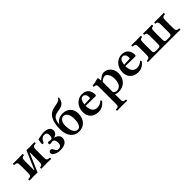

<svg xmlns="http://www.w3.org/2000/svg" viewBox="225 -2000 3533 3533"><g transform="rotate(-45 1991.5 -233.0)"><path d="M226.1 -70.8 368.2 -400.9Q370.6 -406.7 375 -417.7Q379.4 -428.7 381.8 -434.1Q418 -432.1 456.1 -432.1Q503.9 -432.1 587.9 -434.1Q592.3 -429.7 592.3 -417Q592.3 -404.3 587.9 -399.9Q562.5 -398.9 549.6 -396.2Q536.6 -393.6 526.9 -383.5Q517.1 -373.5 514.2 -355.7Q511.2 -337.9 511.2 -306.2V-127Q511.2 -95.2 514.2 -77.4Q517.1 -59.6 527.1 -49.6Q537.1 -39.6 549.8 -36.4Q562.5 -33.2 587.9 -32.2Q592.3 -27.8 592.3 -15.1Q592.3 -2.4 587.9 2Q505.9 0 456.1 0Q381.8 0 335.9 2Q331.5 -2.4 331.5 -15.1Q331.5 -27.8 335.9 -32.2Q354.5 -33.7 364.5 -36.9Q374.5 -40 383.1 -49.6Q391.6 -59.1 394.8 -77.6Q397.9 -96.2 397.9 -127V-349.1Q397.9 -360.8 392.1 -360.8L250 -29.8Q248.5 -25.9 243.4 -14.6Q238.3 -3.4 236.8 2Q198.7 0 162.1 0Q113.8 0 29.8 2Q25.4 -2.4 25.4 -15.1Q25.4 -27.8 29.8 -32.2Q55.2 -33.2 68.1 -36.4Q81.1 -39.6 90.8 -49.6Q100.6 -59.6 103.8 -77.4Q106.9 -95.2 106.9 -127V-306.2Q106.9 -337.9 103.8 -355.7Q100.6 -373.5 90.8 -383.3Q81.1 -393.1 68.1 -396Q55.2 -398.9 29.8 -399.9Q25.4 -404.3 25.4 -417Q25.4 -429.7 29.8 -434.1Q111.8 -432.1 162.1 -432.1Q236.3 -432.1 282.2 -434.1Q286.6 -429.7 286.6 -417Q286.6 -404.3 282.2 -399.9Q263.7 -398.9 253.7 -396Q243.7 -393.1 235.1 -383.5Q226.6 -374 223.4 -355.5Q220.2 -336.9 220.2 -306.2V-83Q220.2 -70.8 226.1 -70.8Z M820.8 9.8Q755.9 9.8 704.8 -18.1Q653.8 -45.9 653.8 -82Q653.8 -99.6 665.8 -112.3Q677.7 -125 695.8 -125Q732.4 -125 746.6 -86.9Q759.3 -56.2 773.9 -43Q788.6 -29.8 818.8 -29.8Q893.6 -29.8 893.6 -118.2Q893.6 -159.7 878.9 -185.3Q864.3 -210.9 833.5 -210.9Q824.7 -210.4 804.9 -206.8Q785.2 -203.1 773.9 -204.1Q753.9 -204.1 753.9 -230Q753.9 -257.8 776.9 -257.8Q786.6 -257.8 804.9 -254.2Q823.2 -250.5 833.5 -250Q858.9 -250 869.4 -271Q879.9 -292 879.9 -331.1Q879.9 -365.2 863.5 -384Q847.2 -402.8 814.9 -402.8Q737.3 -402.8 698.7 -301.8Q675.8 -298.8 663.6 -307.1Q663.6 -355 677.7 -417Q685.1 -418 741 -430.4Q796.9 -442.9 829.6 -442.9Q910.6 -442.9 952.1 -415.5Q993.7 -388.2 993.7 -335Q993.7 -301.8 970.7 -274.7Q947.8 -247.6 904.8 -236.8V-233.9Q918.5 -231.4 931.9 -227.1Q945.3 -222.7 960.4 -213.6Q975.6 -204.6 986.8 -192.9Q998 -181.2 1005.4 -163.3Q1012.7 -145.5 1012.7 -124Q1012.7 -63.5 965.6 -26.9Q918.5 9.8 820.8 9.8Z M1205.1 -251Q1205.1 -202.1 1211.7 -163.8Q1218.3 -125.5 1229.5 -101.3Q1240.7 -77.1 1256.3 -61Q1272 -44.9 1288.3 -38.6Q1304.7 -32.2 1323.2 -32.2Q1363.8 -32.2 1388.9 -82Q1414.1 -131.8 1414.1 -212.9Q1414.1 -302.7 1383.8 -349.9Q1353.5 -397 1306.2 -397Q1261.7 -397 1233.4 -355.5Q1205.1 -314 1205.1 -251ZM1329.1 -441.9Q1421.9 -441.9 1479 -385.5Q1536.1 -329.1 1536.1 -235.8Q1536.1 -124.5 1474.6 -56.6Q1413.1 11.2 1314.5 11.2Q1211.4 11.2 1150.9 -63.5Q1090.3 -138.2 1090.3 -264.2Q1090.3 -433.6 1144.8 -523.7Q1199.2 -613.8 1312.5 -630.9Q1383.8 -642.1 1421.4 -657.7Q1459 -673.3 1465.3 -698.2Q1475.6 -701.7 1491.2 -698.2Q1478 -617.7 1441.7 -581.5Q1405.3 -545.4 1332 -535.2Q1295.4 -530.3 1270.5 -524.2Q1245.6 -518.1 1224.9 -507.6Q1204.1 -497.1 1191.4 -483.9Q1178.7 -470.7 1168.7 -449.5Q1158.7 -428.2 1153.1 -402.3Q1147.5 -376.5 1143.1 -338.9L1145.5 -337.9Q1168.9 -386.2 1217 -414.1Q1265.1 -441.9 1329.1 -441.9Z M1730.5 -274.9 1874 -279.8Q1881.8 -279.8 1885.5 -285.6Q1889.2 -291.5 1889.2 -298.8Q1889.2 -351.6 1868.9 -377.2Q1848.6 -402.8 1818.4 -402.8Q1783.2 -402.8 1761.7 -373.3Q1740.2 -343.8 1730.5 -274.9ZM1988.3 -117.2Q2003.4 -117.2 2005.4 -90.8Q1970.2 -41 1923.3 -15.6Q1876.5 9.8 1823.2 9.8Q1725.6 9.8 1667.5 -44.9Q1609.4 -99.6 1609.4 -198.2Q1609.4 -252 1628.2 -298.3Q1647 -344.7 1677.7 -375.7Q1708.5 -406.7 1748 -424.3Q1787.6 -441.9 1829.1 -441.9Q1875.5 -441.9 1910.2 -426.8Q1944.8 -411.6 1964.4 -385.3Q1983.9 -358.9 1993.2 -327.9Q2002.4 -296.9 2002.4 -261.2Q2002.4 -234.9 1976.1 -234.9L1728 -240.2Q1728 -154.8 1761.7 -109.4Q1795.4 -64 1858.4 -64Q1936.5 -64 1988.3 -117.2Z M2262.7 -329.1V-64Q2297.9 -28.8 2335 -28.8Q2362.3 -28.8 2384.3 -39.8Q2406.2 -50.8 2420.2 -68.4Q2434.1 -85.9 2443.4 -109.9Q2452.6 -133.8 2456.3 -158.2Q2460 -182.6 2460 -209Q2460 -290.5 2430.2 -336.2Q2400.4 -381.8 2360.8 -381.8Q2339.4 -381.8 2311.8 -366.7Q2284.2 -351.6 2262.7 -329.1ZM2076.7 233.9Q2072.3 229.5 2072.3 217.5Q2072.3 205.6 2076.7 201.2Q2102.5 199.7 2114.3 197.3Q2126 194.8 2135.3 185.1Q2144.5 175.3 2146.7 158.7Q2148.9 142.1 2148.9 109.9V-311Q2148.9 -334 2146.7 -345.9Q2144.5 -357.9 2136.7 -365.7Q2128.9 -373.5 2117.7 -376.2Q2106.4 -378.9 2084 -380.9Q2082.5 -385.7 2081.5 -396Q2080.6 -406.2 2082 -411.1Q2155.8 -420.4 2233.9 -442.9Q2251.5 -442.9 2252.9 -429.2Q2256.3 -410.2 2259.8 -370.1H2264.6Q2294.4 -398.9 2330.6 -420.4Q2366.7 -441.9 2391.1 -441.9Q2476.6 -441.9 2529.3 -383.3Q2582 -324.7 2582 -235.8Q2582 -127.9 2516.1 -59.1Q2450.2 9.8 2340.8 9.8Q2300.3 9.8 2262.7 -7.8V109.9H2261.7Q2261.7 142.1 2263.9 158.7Q2266.1 175.3 2275.4 185.1Q2284.7 194.8 2296.4 197.3Q2308.1 199.7 2334 201.2Q2338.4 205.6 2338.4 217.5Q2338.4 229.5 2334 233.9Q2313.5 233.4 2270.5 232.9Q2227.5 232.4 2206.1 231.9Q2154.8 231.9 2076.7 233.9Z M2764.6 -274.9 2908.2 -279.8Q2916 -279.8 2919.7 -285.6Q2923.3 -291.5 2923.3 -298.8Q2923.3 -351.6 2903.1 -377.2Q2882.8 -402.8 2852.5 -402.8Q2817.4 -402.8 2795.9 -373.3Q2774.4 -343.8 2764.6 -274.9ZM3022.5 -117.2Q3037.6 -117.2 3039.6 -90.8Q3004.4 -41 2957.5 -15.6Q2910.6 9.8 2857.4 9.8Q2759.8 9.8 2701.7 -44.9Q2643.6 -99.6 2643.6 -198.2Q2643.6 -252 2662.4 -298.3Q2681.2 -344.7 2711.9 -375.7Q2742.7 -406.7 2782.2 -424.3Q2821.8 -441.9 2863.3 -441.9Q2909.7 -441.9 2944.3 -426.8Q2979 -411.6 2998.5 -385.3Q3018.1 -358.9 3027.3 -327.9Q3036.6 -296.9 3036.6 -261.2Q3036.6 -234.9 3010.3 -234.9L2762.2 -240.2Q2762.2 -154.8 2795.9 -109.4Q2829.6 -64 2892.6 -64Q2970.7 -64 3022.5 -117.2Z M3111.8 2Q3107.4 -2.4 3107.4 -14.4Q3107.4 -26.4 3111.8 -30.8Q3136.7 -32.2 3148.9 -35.4Q3161.1 -38.6 3170.7 -48.3Q3180.2 -58.1 3183.1 -75.7Q3186 -93.3 3186 -125V-307.1Q3186 -338.9 3183.3 -356Q3180.7 -373 3171.4 -383.1Q3162.1 -393.1 3149.9 -396Q3137.7 -398.9 3113.3 -399.9Q3109.4 -404.3 3109.4 -417Q3109.4 -429.7 3113.3 -434.1Q3189.5 -432.1 3242.2 -432.1Q3310.1 -432.1 3357.9 -434.1Q3361.3 -429.7 3361.3 -417Q3361.3 -404.3 3357.9 -399.9Q3342.8 -398.9 3334.2 -397Q3325.7 -395 3317.9 -389.6Q3310.1 -384.3 3306.4 -374.3Q3302.7 -364.3 3300.8 -348.1Q3298.8 -332 3298.8 -307.1V-113.8Q3298.8 -82 3304.2 -66.9Q3309.6 -51.8 3319.3 -47.4Q3329.1 -43 3351.1 -42H3422.9Q3439.5 -43 3448 -45.2Q3456.5 -47.4 3463.6 -54.7Q3470.7 -62 3472.9 -75.7Q3475.1 -89.4 3475.1 -113.8V-307.1Q3475.1 -348.1 3469.2 -367.4Q3463.4 -386.7 3452.4 -392.6Q3441.4 -398.4 3417 -399.9Q3413.1 -404.3 3413.1 -417Q3413.1 -429.7 3417 -434.1Q3464.8 -432.1 3531.2 -432.1Q3599.1 -432.1 3647 -434.1Q3650.4 -429.7 3650.4 -417Q3650.4 -404.3 3647 -399.9Q3627.9 -398.4 3618.2 -395.8Q3608.4 -393.1 3600.6 -383.3Q3592.8 -373.5 3590.3 -356Q3587.9 -338.4 3587.9 -307.1V-113.8Q3587.9 -82.5 3593.8 -67.1Q3599.6 -51.8 3609.4 -47.4Q3619.1 -43 3640.1 -42H3713.9Q3745.1 -43.5 3755.6 -56.6Q3766.1 -69.8 3766.1 -113.8V-307.1Q3766.1 -348.1 3760.3 -367.4Q3754.4 -386.7 3743.4 -392.6Q3732.4 -398.4 3708 -399.9Q3703.6 -404.3 3703.6 -417Q3703.6 -429.7 3708 -434.1Q3757.8 -432.1 3822.3 -432.1Q3877 -432.1 3953.1 -434.1Q3957.5 -429.7 3957.5 -417Q3957.5 -404.3 3953.1 -399.9Q3928.7 -398.9 3916.3 -396Q3903.8 -393.1 3894.3 -383.1Q3884.8 -373 3881.8 -355.7Q3878.9 -338.4 3878.9 -307.1V-125Q3878.9 -93.3 3881.8 -75.7Q3884.8 -58.1 3894.3 -48.3Q3903.8 -38.6 3916 -35.4Q3928.2 -32.2 3953.1 -30.8Q3957.5 -26.4 3957.5 -14.4Q3957.5 -2.4 3953.1 2Q3875 0 3822.3 0H3243.2Q3189.9 0 3111.8 2Z"/></g></svg>

Font: Common Serif SemiBold
Style: Regular
Weight: 600
Designer: Philipp H. Poll, Khaled Hosny
Foundry: Stefan Peev, Context Ltd.
Version: Version 1.026